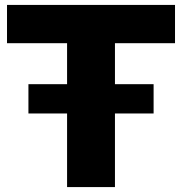

<svg xmlns="http://www.w3.org/2000/svg" viewBox="-20 -760 740 780"><path d="M252.5 0V-584.5H8.5V-740H691V-584.5H447V0ZM95.5 -299V-418H604V-299Z"/></svg>

Font: Encode Sans Semi Expanded ExtraBold
Style: Regular
Weight: 800
Width: 6
Designer: Multiple Designers
Foundry: Impallari Type
Version: Version 3.000; ttfautohint (v1.8.3) -l 8 -r 50 -G 200 -x 14 